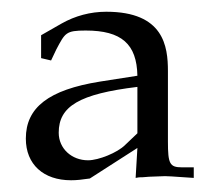

<svg xmlns="http://www.w3.org/2000/svg" viewBox="-20 -729 372 327"><path d="M310 -426V-444H290C269 -444 266 -450 266 -488V-590V-608C266 -650 259 -709 161 -709C134 -709 108 -702 85 -689L50 -669V-630L67 -626L76 -645C91 -673 92 -677 126 -677C187 -677 213 -654 214 -600L150 -590C63 -576 24 -546 24 -493C24 -449 54 -422 101 -422C111 -422 119 -423 133 -425L214 -477L211 -426L217 -427C219 -427 225 -427 234 -428L261 -429C271 -429 305 -426 310 -426ZM214 -502 193 -482C180 -469 148 -456 130 -456C102 -456 80 -476 80 -503C80 -548 115 -569 214 -581Z"/></svg>

Font: Asana Math
Style: Regular
Weight: 400
Version: Version 000.958